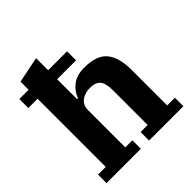

<svg xmlns="http://www.w3.org/2000/svg" viewBox="-201 -908 1056 1056"><g transform="rotate(-45 326.5 -380.0)"><path d="M29 -66H89V-596H17V-666H89V-729L241 -760V-666H388V-596H241V-441H248Q262 -481 297.5 -508.5Q333 -536 392 -536Q488 -536 527.5 -487.5Q567 -439 567 -342V-66H627V0H360V-66H415V-337Q415 -390 396.5 -412.5Q378 -435 334 -435Q317 -435 300.5 -430.5Q284 -426 270.5 -416.5Q257 -407 249 -392.5Q241 -378 241 -357V-66H296V0H29Z"/></g></svg>

Font: IBM Plex Serif
Style: Bold
Weight: 700
Designer: Mike Abbink, Paul van der Laan, Pieter van Rosmalen
Foundry: Bold Monday
Version: Version 2.008